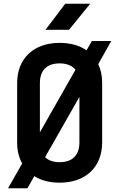

<svg xmlns="http://www.w3.org/2000/svg" viewBox="-20 -970 640 1030"><path d="M330 -950 224 -810H350L464 -950ZM473 -750 444 -700C407 -726 358 -740 300 -740C160 -740 72 -656 72 -524V-206C72 -163 81 -125 99 -93L23 40H127L164 -25C200 -2 246 10 300 10C440 10 528 -74 528 -206V-525C528 -563 521 -597 507 -626L577 -750ZM194 -524C194 -593 232 -630 300 -630C338 -630 367 -618 385 -596L194 -260ZM406 -206C406 -137 368 -100 300 -100C266 -100 240 -109 222 -127L406 -450Z"/></svg>

Font: Tekne LDO
Style: Bold
Weight: 700
Monospace: yes
Designer: Alessio Laiso, Mario Rullo, Paolo Rosset
Foundry: Alessio Laiso
Version: Version 1.000;hotconv 1.0.109;makeotfexe 2.5.65596